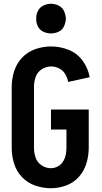

<svg xmlns="http://www.w3.org/2000/svg" viewBox="-20 -989 540 1017"><path d="M249 8Q207 8 166.5 -6Q126 -20 96.5 -51Q67 -82 54.5 -123Q42 -164 42 -206V-529Q42 -571 55 -612Q68 -653 97.5 -684Q127 -715 167.5 -729Q208 -743 251 -743Q298 -743 343.5 -725Q389 -707 418 -667Q447 -627 455 -580L341 -555Q337 -577 325.5 -596.5Q314 -616 293.5 -626.5Q273 -637 251 -637Q224 -637 201 -622Q178 -607 169 -581.5Q160 -556 160 -529V-206Q160 -180 168.5 -154.5Q177 -129 200 -113.5Q223 -98 249 -98Q268 -98 285.5 -107Q303 -116 313.5 -132.5Q324 -149 328 -168Q332 -187 332 -206V-303H250V-409H450V-206Q450 -165 438 -124.5Q426 -84 398 -52.5Q370 -21 330.5 -6.5Q291 8 249 8ZM250 -812Q229 -812 209.5 -821Q190 -830 180.5 -849.5Q171 -869 172 -890Q171 -911 180.5 -930.5Q190 -950 209.5 -959.5Q229 -969 250 -969Q271 -969 290.5 -959.5Q310 -950 319 -930.5Q328 -911 329 -890Q328 -869 319 -849.5Q310 -830 290.5 -821Q271 -812 250 -812Z"/></svg>

Font: Iosevka SS01
Style: Bold
Weight: 700
Monospace: yes
Designer: Belleve Invis
Foundry: Belleve Invis
Version: 2.3.3; ttfautohint (v1.8.3)